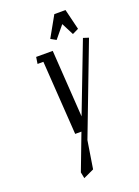

<svg xmlns="http://www.w3.org/2000/svg" viewBox="-141 -598 624 860"><g transform="rotate(-20 171.0 -168.0)"><path d="M85 -352.1 89.8 -383.8H168.9L189.9 -64L315.9 -392.1L341.8 -383.8L178.2 44.9L157.2 176.8L106.9 200.2L101.1 170.9L166 0H136.2L112.8 -352.1ZM176.8 -438 231.9 -536.1H285.2L309.1 -438L279.8 -423.8L250 -481.9L202.1 -423.8Z"/></g></svg>

Font: Gawaa
Style: Italic
Weight: 400
Designer: T. Christopher White
Version: Version 1.0